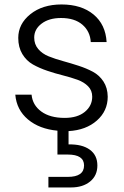

<svg xmlns="http://www.w3.org/2000/svg" viewBox="-20 -574 550 852"><path d="M458 -145Q458 -81.5 409.9 -39.1Q361.8 3.4 284.2 7.8V66.9Q343.8 65.4 377.9 89.8Q412.1 114.3 412.1 160.2Q412.1 205.1 379.9 231.4Q347.7 257.8 294.9 257.8H194.8V210.9H280.8Q353 210.9 353 160.2Q353 111.8 280.8 111.8H234.9V5.9Q154.8 -1.5 104.2 -43.9Q53.7 -86.4 47.9 -153.8H120.1Q124.5 -107.4 163.3 -79.1Q202.1 -50.8 267.1 -50.8Q323.7 -50.8 356.4 -77.6Q389.2 -104.5 389.2 -145Q389.2 -172.4 371.1 -190.9Q353 -209.5 324 -220Q294.9 -230.5 260 -239.3Q225.1 -248 190.2 -259.8Q155.3 -271.5 126.2 -287.8Q97.2 -304.2 79.1 -334.2Q61 -364.3 61 -405.8Q61 -467.8 114.7 -511Q168.5 -554.2 252.9 -554.2Q341.3 -554.2 395 -509.8Q448.7 -465.3 453.1 -387.2H382.8Q379.9 -435.1 345.5 -464.6Q311 -494.1 251 -494.1Q197.3 -494.1 164.6 -469.2Q131.8 -444.3 131.8 -407.2Q131.8 -377.4 149.7 -356.4Q167.5 -335.4 196 -324Q224.6 -312.5 259.3 -303Q293.9 -293.5 328.6 -282.2Q363.3 -271 392.1 -255.6Q420.9 -240.2 439.2 -212.2Q457.5 -184.1 458 -145Z"/></svg>

Font: SVN-Poppins Light
Style: Regular
Weight: 300
Designer: Ninad Kale (Devanagari), Jonny Pinhorn (Latin)
Foundry: Indian Type Foundry
Version: Version 3.002 2017